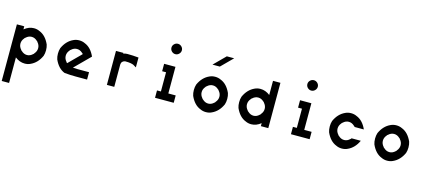

<svg xmlns="http://www.w3.org/2000/svg" viewBox="-73 -1614 6147 2729"><g transform="rotate(15 3000.0 -249.5)"><path d="M250 10Q174.2 10 108.3 -42.5V333.3H0V-500H108.3V-455Q175.8 -510 250 -510Q295.8 -510 333.3 -491.7Q429.2 -455 483.3 -333.3Q495.8 -295.8 495.8 -250Q495.8 -204.2 483.3 -166.7Q431.7 -52.5 333.3 -8.3Q295.8 10 250 10ZM333.3 -151.7Q343.3 -156.7 346.7 -166.7Q380 -204.2 380 -250Q380 -295.8 346.7 -333.3Q343.3 -342.5 333.3 -347.5Q295.8 -383.3 250 -383.3Q204.2 -383.3 166.7 -347.5Q155 -341.7 152.5 -333.3Q119.2 -295.8 119.2 -250Q119.2 -204.2 152.5 -166.7Q155.8 -157.5 166.7 -151.7Q204.2 -115.8 250 -115.8Q295.8 -115.8 333.3 -151.7Z M1000 0Q915 0 833.3 -8.3Q737.5 -45 683.3 -166.7Q670.8 -204.2 670.8 -250Q670.8 -295.8 683.3 -333.3Q735 -447.5 833.3 -491.7Q870.8 -510 916.7 -510Q962.5 -510 1000 -491.7Q1095.8 -455 1150 -333.3L928.3 -111.7Q955 -108.3 1000 -108.3H1166.7V0ZM833.3 -152.5Q865 -185 925 -244.6Q985 -304.2 1000 -319.2L1013.3 -333.3Q1010 -342.5 1000 -347.5Q962.5 -383.3 916.7 -383.3Q870.8 -383.3 833.3 -347.5Q821.7 -341.7 819.2 -333.3Q785.8 -295.8 785.8 -250Q785.8 -204.2 819.2 -166.7Q822.5 -157.5 833.3 -151.7Z M1625 -500Q1710 -500 1791.7 -491.7V-346.7Q1760.8 -366.7 1746.7 -373.3Q1732.5 -380 1702.9 -385.4Q1673.3 -390.8 1625 -390.8Q1602.5 -389.2 1585.4 -373.3Q1568.3 -357.5 1568.3 -333.3H1566.7V0H1458.3V-500H1566.7V-489.2Q1595 -500 1625 -500Z M2207.5 -750Q2207.5 -780.8 2230.4 -803.3Q2253.3 -825.8 2284.2 -825.8Q2315 -825.8 2337.9 -803.3Q2360.8 -780.8 2360.8 -750Q2360.8 -719.2 2337.9 -696.2Q2315 -673.3 2284.2 -673.3Q2253.3 -673.3 2230.4 -695.8Q2207.5 -718.3 2207.5 -750ZM2441.7 0H2166.7V-108.3H2224.2V-390.8H2166.7V-500H2333.3V-108.3H2441.7Z M3000 -8.3Q2962.5 10 2916.7 10Q2870.8 10 2833.3 -8.3Q2737.5 -45 2683.3 -166.7Q2670.8 -204.2 2670.8 -250Q2670.8 -295.8 2683.3 -333.3Q2735 -447.5 2833.3 -491.7Q2870.8 -510 2916.7 -510Q2962.5 -510 3000 -491.7Q3095.8 -455 3150 -333.3Q3162.5 -295.8 3162.5 -250Q3162.5 -204.2 3150 -166.7Q3098.3 -52.5 3000 -8.3ZM3000 -151.7Q3010 -156.7 3013.3 -166.7Q3046.7 -204.2 3046.7 -250Q3046.7 -295.8 3013.3 -333.3Q3010 -342.5 3000 -347.5Q2962.5 -383.3 2916.7 -383.3Q2870.8 -383.3 2833.3 -347.5Q2821.7 -341.7 2819.2 -333.3Q2785.8 -295.8 2785.8 -250Q2785.8 -204.2 2819.2 -166.7Q2822.5 -157.5 2833.3 -151.7Q2870.8 -115.8 2916.7 -115.8Q2962.5 -115.8 3000 -151.7ZM3108.3 -833.3Q2975.8 -700 2941.7 -666.7H2833.3L3000 -833.3Z M3724.2 -44.2Q3657.5 10 3583.3 10Q3537.5 10 3500 -8.3Q3404.2 -45 3350 -166.7Q3337.5 -204.2 3337.5 -250Q3337.5 -295.8 3350 -333.3Q3401.7 -447.5 3500 -491.7Q3537.5 -510 3583.3 -510Q3658.3 -510 3724.2 -458.3V-666.7H3833.3V0H3724.2ZM3666.7 -151.7Q3676.7 -156.7 3680 -166.7Q3713.3 -204.2 3713.3 -250Q3713.3 -295.8 3680 -333.3Q3676.7 -342.5 3666.7 -347.5Q3629.2 -383.3 3583.3 -383.3Q3537.5 -383.3 3500 -347.5Q3488.3 -341.7 3485.8 -333.3Q3452.5 -295.8 3452.5 -250Q3452.5 -204.2 3485.8 -166.7Q3489.2 -157.5 3500 -151.7Q3537.5 -115.8 3583.3 -115.8Q3629.2 -115.8 3666.7 -151.7Z M4207.5 -750Q4207.5 -780.8 4230.4 -803.3Q4253.3 -825.8 4284.2 -825.8Q4315 -825.8 4337.9 -803.3Q4360.8 -780.8 4360.8 -750Q4360.8 -719.2 4337.9 -696.2Q4315 -673.3 4284.2 -673.3Q4253.3 -673.3 4230.4 -695.8Q4207.5 -718.3 4207.5 -750ZM4441.7 0H4166.7V-108.3H4224.2V-390.8H4166.7V-500H4333.3V-108.3H4441.7Z M5000 -8.3Q4962.5 10 4916.7 10Q4870.8 10 4833.3 -8.3Q4737.5 -45 4683.3 -166.7Q4670.8 -204.2 4670.8 -250Q4670.8 -295.8 4683.3 -333.3Q4735 -447.5 4833.3 -491.7Q4870.8 -510 4916.7 -510Q4962.5 -510 5000 -491.7Q5095.8 -455 5150 -333.3H5013.3Q5010 -342.5 5000 -347.5Q4962.5 -383.3 4916.7 -383.3Q4870.8 -383.3 4833.3 -347.5Q4821.7 -341.7 4819.2 -333.3Q4785.8 -295.8 4785.8 -250Q4785.8 -204.2 4819.2 -166.7Q4822.5 -157.5 4833.3 -151.7Q4870.8 -115.8 4916.7 -115.8Q4962.5 -115.8 5000 -151.7Q5010 -156.7 5013.3 -166.7H5150Q5098.3 -52.5 5000 -8.3Z M5666.7 -8.3Q5629.2 10 5583.3 10Q5537.5 10 5500 -8.3Q5404.2 -45 5350 -166.7Q5337.5 -204.2 5337.5 -250Q5337.5 -295.8 5350 -333.3Q5401.7 -447.5 5500 -491.7Q5537.5 -510 5583.3 -510Q5629.2 -510 5666.7 -491.7Q5762.5 -455 5816.7 -333.3Q5829.2 -295.8 5829.2 -250Q5829.2 -204.2 5816.7 -166.7Q5765 -52.5 5666.7 -8.3ZM5666.7 -151.7Q5676.7 -156.7 5680 -166.7Q5713.3 -204.2 5713.3 -250Q5713.3 -295.8 5680 -333.3Q5676.7 -342.5 5666.7 -347.5Q5629.2 -383.3 5583.3 -383.3Q5537.5 -383.3 5500 -347.5Q5488.3 -341.7 5485.8 -333.3Q5452.5 -295.8 5452.5 -250Q5452.5 -204.2 5485.8 -166.7Q5489.2 -157.5 5500 -151.7Q5537.5 -115.8 5583.3 -115.8Q5629.2 -115.8 5666.7 -151.7Z"/></g></svg>

Font: 0xA000-Mono
Style: Mono-Bold
Weight: 700
Version: Version 0.1